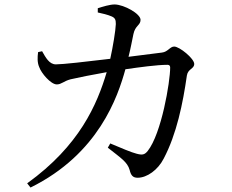

<svg xmlns="http://www.w3.org/2000/svg" viewBox="-20 -795 1040 862"><path d="M557 -540C567 -579 574 -619 579 -642C587 -681 611 -681 611 -706C611 -733 538 -774 495 -775C473 -775 441 -765 419 -758V-739C438 -735 464 -729 482 -721C497 -714 500 -706 500 -687C499 -658 487 -585 475 -531C367 -518 261 -506 231 -506C201 -506 185 -537 169 -565L151 -561C148 -538 147 -514 156 -494C165 -467 208 -416 235 -416C256 -416 266 -431 297 -439C326 -446 402 -461 459 -471C416 -326 337 -141 102 28L117 47C423 -104 509 -361 543 -484C605 -493 685 -504 732 -504C740 -504 744 -500 744 -492C744 -428 705 -195 643 -117C629 -100 619 -98 593 -105C572 -110 522 -131 475 -151L464 -132C522 -86 552 -68 562 -32C568 -7 577 3 598 3C640 3 689 -32 715 -83C773 -193 801 -330 819 -456C824 -487 852 -485 852 -508C852 -532 786 -586 762 -586C743 -586 734 -562 707 -559Z"/></svg>

Font: Source Han Serif JP Medium
Style: Regular
Weight: 500
Designer: Ryoko NISHIZUKA 西塚涼子 (kana & ideographs); Frank Grießhammer (Latin, Greek & Cyrillic); Wenlong ZHANG 张文龙 (bopomofo); San
Foundry: Adobe Systems Incorporated
Version: Version 1.001;PS 1.001;hotconv 16.6.54;makeotf.lib2.5.65590